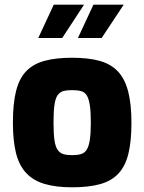

<svg xmlns="http://www.w3.org/2000/svg" viewBox="-20 -793 615 818"><path d="M287 5Q218 5 169.5 -9.5Q121 -24 91 -56.5Q61 -89 48 -141.5Q35 -194 35 -270Q35 -352 48.5 -405.5Q62 -459 92 -490Q122 -521 170.5 -534Q219 -547 287 -547Q357 -547 405 -533.5Q453 -520 482.5 -488.5Q512 -457 526 -403.5Q540 -350 540 -270Q540 -191 527 -138Q514 -85 484.5 -53.5Q455 -22 406.5 -8.5Q358 5 287 5ZM287 -132Q310 -132 325 -136.5Q340 -141 349 -154.5Q358 -168 362.5 -196Q367 -224 367 -271Q367 -318 362.5 -346Q358 -374 349 -387.5Q340 -401 325 -405Q310 -409 287 -409Q265 -409 250 -405Q235 -401 225.5 -387.5Q216 -374 212 -346Q208 -318 208 -271Q208 -224 212 -196Q216 -168 225.5 -154.5Q235 -141 250 -136.5Q265 -132 287 -132ZM312 -631 378 -773H507L413 -631ZM143 -631 209 -773H338L245 -631Z"/></svg>

Font: Exo Thin ExtraBold
Style: Regular
Weight: 800
Version: Version 2.000